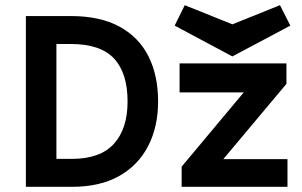

<svg xmlns="http://www.w3.org/2000/svg" viewBox="-20 -722 1166 742"><path d="M80 0V-660H253Q367 -660 442 -619Q517 -578 554 -504Q591 -430 591 -330Q591 -232 552.5 -157.5Q514 -83 440 -41.5Q366 0 258 0ZM258 -108Q367 -108 420 -166Q473 -224 473 -330Q473 -439 421 -495.5Q369 -552 253 -552H198V-108ZM682 0V-78L922 -365H674V-477H1087V-398L843 -107H1091V0ZM878 -504 655 -623 694 -702 878 -628 1062 -702 1102 -623Z"/></svg>

Font: Lil Grotesk Bold
Style: Regular
Weight: 700
Designer: Bastien Sozeau
Foundry: NBR — Bastien Sozeau
Version: Version 4.002; ttfautohint (v1.8.4.7-5d5b)